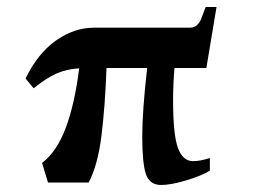

<svg xmlns="http://www.w3.org/2000/svg" viewBox="-20 -521 727 548"><path d="M531 -61Q551 -61 579 -70V-34Q557 -20 512.5 -6.5Q468 7 440 7Q407 7 396.5 -24Q386 -55 386 -132Q386 -203 400 -327H284Q280 -217 269.5 -133Q259 -49 233 0H117L100 -56Q142 -88 167.5 -155.5Q193 -223 206 -326Q171 -324 142 -311.5Q113 -299 76 -269L53 -297Q88 -369 140 -405.5Q192 -442 248 -442H522Q535 -442 543 -450Q551 -458 555 -469L567 -501H598L569 -327H478Q474 -280 474 -235Q474 -136 488 -98.5Q502 -61 531 -61Z"/></svg>

Font: Ibarra Real Nova
Style: Bold Italic
Weight: 700
Italic angle: -22°
Designer: Jose Maria Ribagorda & Octavio Pardo
Foundry: Octavio Pardo
Version: Version 1.014